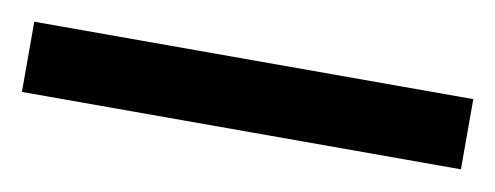

<svg xmlns="http://www.w3.org/2000/svg" viewBox="-29 -898 521 202"><g transform="rotate(10 231.5 -797.5)"><path d="M466 -760V-835H-3V-760Z"/></g></svg>

Font: Noto Sans Thai Looped Condensed Medium
Style: Regular
Weight: 500
Width: 3
Designer: Sasikarn Vongin, Ben Mitchell
Foundry: The Fontpad Ltd
Version: Version 1.001